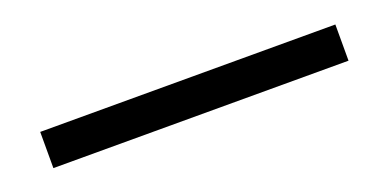

<svg xmlns="http://www.w3.org/2000/svg" viewBox="-18 -15 656 324"><g transform="rotate(-20 310.0 147.5)"><path d="M45 180H575V115H45Z"/></g></svg>

Font: Monaspace Argon
Style: Regular
Weight: 400
Designer: Riley Cran & the Lettermatic Team
Foundry: Lettermatic
Version: Version 1.200 (Monaspace Argon)